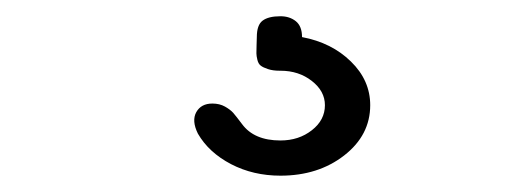

<svg xmlns="http://www.w3.org/2000/svg" viewBox="-20 -32 640 234"><path d="M238.8 94.2Q247.6 94.2 254.2 97.9Q260.7 101.6 264.2 105.5Q267.6 109.4 274.9 119.1Q289.6 139.2 321.8 139.2Q344.2 139.2 360.1 126.7Q376 114.3 376 96.2Q376 79.1 360.1 66.7Q344.2 54.2 321.8 54.2H320.8Q312.5 54.2 306.6 52.2Q300.8 50.3 297.9 48.1Q294.9 45.9 293.7 41Q292.5 36.1 292.5 33Q292.5 29.8 292.7 22.9Q293 16.1 293 13.2Q293 -1.5 300 -6.8Q307.1 -12.2 321.8 -12.2Q333 -12.2 340.6 -6.1Q348.1 0 348.1 13.2Q384.3 20 407.7 43Q431.2 65.9 431.2 96.2Q431.2 132.8 399.4 157.5Q367.7 182.1 321.8 182.1Q288.6 182.1 261.5 168Q234.4 153.8 221.2 130.9Q213.4 115.2 219.2 104.7Q225.1 94.2 238.8 94.2Z"/></svg>

Font: Arcon Rounded-
Style: Regular
Weight: 400
Designer: M. Zarth
Foundry: martin zarth - visuelle & digitale kommunikation
Version: Version 1.110;PS 001.110;hotconv 1.0.70;makeotf.lib2.5.58329